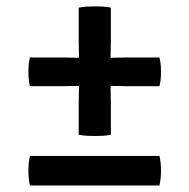

<svg xmlns="http://www.w3.org/2000/svg" viewBox="-20 -568 580 588"><path d="M71.5 -392Q69 -380.5 68 -371Q67 -361.5 67 -348Q67 -335.5 68 -325.5Q69 -315.5 71.5 -304H171Q184.5 -304 198.8 -304.5Q213 -305 226 -305H314Q327 -305 341.2 -304.5Q355.5 -304 369 -304H468.5Q471 -315.5 472 -325.5Q473 -335.5 473 -348Q473 -361.5 472 -371Q471 -380.5 468.5 -392H369Q355.5 -392 341.2 -391.5Q327 -391 314 -391H226Q213 -391 198.8 -391.5Q184.5 -392 171 -392ZM221 -444Q221 -430.5 221.5 -415.2Q222 -400 222 -387.5V-309Q222 -296 221.5 -280.8Q221 -265.5 221 -252.5V-155.5Q233 -153 245.2 -152.2Q257.5 -151.5 270.5 -151.5Q283.5 -151.5 296 -152.2Q308.5 -153 319.5 -155.5V-252.5Q319.5 -265.5 319 -280.8Q318.5 -296 318.5 -309V-387.5Q318.5 -400 319 -415.2Q319.5 -430.5 319.5 -444V-544.5Q308.5 -547 296 -547.8Q283.5 -548.5 270.5 -548.5Q257.5 -548.5 245.2 -547.8Q233 -547 221 -544.5ZM71.5 0Q69 -12.5 68 -22.5Q67 -32.5 67 -45.5Q67 -58.5 68 -68Q69 -77.5 71.5 -90.5H468.5Q471 -77.5 472 -68Q473 -58.5 473 -45.5Q473 -32.5 472 -22.5Q471 -12.5 468.5 0Z"/></svg>

Font: Signika Negative Medium
Style: Regular
Weight: 500
Designer: Anna Giedry
Foundry: Anna Giedry
Version: Version 2.001